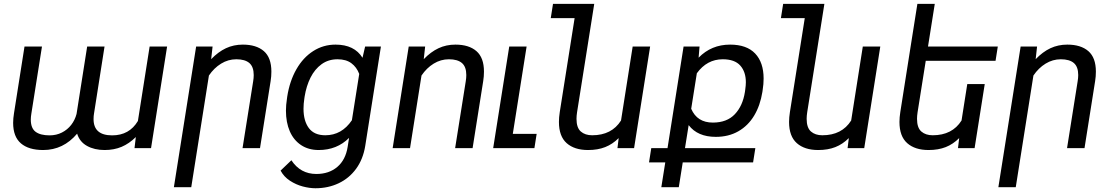

<svg xmlns="http://www.w3.org/2000/svg" viewBox="-20 -770 5772 998"><path d="M696.8 -141.1 757.8 -528.3H848.6L765.1 0H679.2L686 -57.6Q651.4 -23.4 612.1 -6.8Q572.8 9.8 523.9 9.8Q470.7 9.8 432.4 -11.5Q394 -32.7 380.9 -75.2Q309.1 9.8 204.6 9.8Q128.9 9.8 88.6 -24.9Q48.3 -59.6 48.3 -131.3Q48.3 -154.3 52.7 -181.2L107.4 -528.3H198.2L143.1 -180.2Q140.1 -162.6 140.1 -148.4Q140.1 -103.5 165 -85Q189.9 -66.4 237.8 -66.4Q272.9 -66.4 301.8 -81.1Q330.6 -95.7 350.1 -120.8Q369.6 -146 377.9 -177.7L433.1 -528.3H523.4L468.8 -180.7Q466.3 -167.5 466.3 -150.9Q466.3 -66.4 563 -66.4Q652.3 -66.4 696.8 -141.1Z M1065.9 -377.4 974.1 203.1H883.8L999.5 -528.3H1085L1077.6 -462.4Q1114.3 -500.5 1154.3 -519.3Q1194.3 -538.1 1242.2 -538.1Q1312.5 -538.1 1351.6 -504.2Q1390.6 -470.2 1390.6 -397.9Q1390.6 -372.6 1386.7 -348.6L1331.5 0H1240.7L1295.9 -347.2Q1298.8 -364.7 1298.8 -379.9Q1298.8 -422.9 1276.1 -442.4Q1253.4 -461.9 1208.5 -461.9Q1166 -461.9 1129.2 -439.2Q1092.3 -416.5 1065.9 -377.4Z M1438.5 116.7 1494.6 63Q1541.5 134.3 1624.5 134.3Q1689.9 134.3 1733.2 97.7Q1776.4 61 1787.1 -6.8L1794.4 -53.2Q1731.4 9.8 1636.7 9.8Q1583.5 9.8 1544.9 -15.9Q1506.3 -41.5 1486.3 -87.6Q1466.3 -133.8 1466.3 -194.8Q1466.3 -223.6 1471.7 -258.3L1473.1 -268.6Q1485.8 -349.1 1520.8 -410.2Q1555.7 -471.2 1608.2 -504.6Q1660.6 -538.1 1724.1 -538.1Q1821.8 -538.1 1864.3 -469.7L1877.9 -528.3H1960L1878.4 -11.2Q1867.2 57.6 1831.1 107.2Q1794.9 156.7 1740.2 182.6Q1685.5 208.5 1619.6 208.5Q1588.9 208.5 1553.7 199.2Q1518.6 189.9 1487.1 169.4Q1455.6 148.9 1438.5 116.7ZM1562 -258.3Q1557.6 -230.5 1557.6 -204.6Q1557.6 -141.6 1585.4 -104.2Q1613.3 -66.9 1670.9 -66.9Q1756.3 -66.9 1809.1 -145L1847.2 -385.7Q1834 -420.9 1806.4 -441.4Q1778.8 -461.9 1734.4 -461.9Q1687 -461.9 1651.6 -436.3Q1616.2 -410.6 1594.2 -366.9Q1572.3 -323.2 1563.5 -268.6Z M2170.9 -377.4 2111.3 0H2021L2104.5 -528.3H2189.9L2182.6 -462.4Q2219.2 -500.5 2259.3 -519.3Q2299.3 -538.1 2347.2 -538.1Q2417.5 -538.1 2456.5 -504.2Q2495.6 -470.2 2495.6 -397.9Q2495.6 -372.6 2491.7 -348.6L2436.5 0H2345.7L2400.9 -347.2Q2403.8 -364.7 2403.8 -379.9Q2403.8 -422.9 2381.1 -442.4Q2358.4 -461.9 2313.5 -461.9Q2271 -461.9 2234.1 -439.2Q2197.3 -416.5 2170.9 -377.4Z M2769.5 -74.2 2757.8 0H2543.5L2555.2 -74.2L2627 -528.3H2717.3L2645.5 -74.2Z M3359.4 -528.3 3275.9 0H3189.5L3195.8 -52.2Q3164.1 -20.5 3125.7 -5.4Q3087.4 9.8 3036.6 9.8Q2965.8 9.8 2925.5 -25.9Q2885.3 -61.5 2885.3 -136.2Q2885.3 -159.7 2889.6 -187.5L2966.8 -675.8H2842.8L2854.5 -750H3068.8L3057.1 -675.8L2979.5 -186.5Q2976.6 -167.5 2976.6 -152.3Q2976.6 -106 2999 -86.4Q3021.5 -66.9 3058.1 -66.9Q3159.7 -66.9 3208 -143.6L3268.6 -528.3Z M3949.2 -361.8Q3949.2 -332.5 3944.3 -302.7L3942.9 -292.5Q3931.6 -221.7 3900.1 -169.2Q3868.7 -116.7 3817.9 -87.6Q3767.1 -58.6 3700.7 -58.6Q3606 -58.6 3559.6 -119.6L3540.5 0H3906.2L3894.5 74.2H3528.8L3508.3 203.1H3417.5L3438 74.2H3353.5L3365.2 0H3449.7L3533.2 -528.3H3616.2L3611.3 -470.2Q3677.7 -538.1 3774.9 -538.1Q3861.3 -538.1 3905.3 -491.7Q3949.2 -445.3 3949.2 -361.8ZM3856.9 -342.3Q3856.9 -396.5 3827.9 -429.2Q3798.8 -461.9 3736.8 -461.9Q3654.8 -461.9 3602.1 -389.2L3572.8 -204.6Q3603.5 -132.8 3685.5 -132.8Q3758.3 -132.8 3799.6 -176.3Q3840.8 -219.7 3852.1 -292.5L3853.5 -302.7Q3856.9 -326.7 3856.9 -342.3Z M4555.7 -528.3 4472.2 0H4385.7L4392.1 -52.2Q4360.4 -20.5 4322 -5.4Q4283.7 9.8 4232.9 9.8Q4162.1 9.8 4121.8 -25.9Q4081.5 -61.5 4081.5 -136.2Q4081.5 -159.7 4085.9 -187.5L4163.1 -675.8H4039.1L4050.8 -750H4265.1L4253.4 -675.8L4175.8 -186.5Q4172.9 -167.5 4172.9 -152.3Q4172.9 -106 4195.3 -86.4Q4217.8 -66.9 4254.4 -66.9Q4356 -66.9 4404.3 -143.6L4464.8 -528.3Z M4749.5 -186.5Q4746.6 -167.5 4746.6 -152.3Q4746.6 -106 4769 -86.4Q4791.5 -66.9 4828.1 -66.9Q4929.7 -66.9 4978 -143.6L5007.8 -333H5098.6L5045.9 0H4959.5L4965.8 -52.2Q4934.1 -20.5 4895.8 -5.4Q4857.4 9.8 4806.6 9.8Q4735.8 9.8 4695.6 -25.9Q4655.3 -61.5 4655.3 -136.2Q4655.3 -159.7 4659.7 -187.5L4701.7 -454.1L4713.4 -528.3L4748.5 -750H4838.9L4803.7 -528.3H5166.5L5154.8 -454.1H4792Z M5351.6 -377.4 5259.8 203.1H5169.4L5285.2 -528.3H5370.6L5363.3 -462.4Q5399.9 -500.5 5439.9 -519.3Q5480 -538.1 5527.8 -538.1Q5598.1 -538.1 5637.2 -504.2Q5676.3 -470.2 5676.3 -397.9Q5676.3 -372.6 5672.4 -348.6L5617.2 0H5526.4L5581.5 -347.2Q5584.5 -364.7 5584.5 -379.9Q5584.5 -422.9 5561.8 -442.4Q5539.1 -461.9 5494.1 -461.9Q5451.7 -461.9 5414.8 -439.2Q5377.9 -416.5 5351.6 -377.4Z"/></svg>

Font: Mardoto
Style: Italic
Weight: 400
Italic angle: -12°
Designer: Christian Robertson, Vahan Hovhannisyan
Foundry: Google
Version: Version 1.000